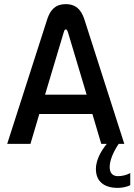

<svg xmlns="http://www.w3.org/2000/svg" viewBox="-20 -699 653 933"><path d="M210 -607 15 0H128L171 -145H429L472 0H499C466 40 446 84 446 122C446 181 484 214 552 214C572 214 594 210 613 201V142C594 152 573 157 553 157C527 157 513 141 513 113C513 82 529 41 557 0H584L389 -608C372 -657 344 -679 300 -679C249 -679 225 -651 210 -607ZM199 -239 290 -543C293 -553 296 -556 300 -556C305 -556 307 -551 310 -543L401 -239Z"/></svg>

Font: LT Wave Mono Medium
Style: Regular
Weight: 500
Designer: Daniel Lyons
Version: Version 2.5 (Glyphs App)